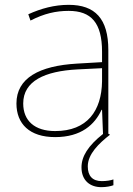

<svg xmlns="http://www.w3.org/2000/svg" viewBox="-20 -623 551 794"><path d="M343 65C343 14 389 -30 435 -66L428 -70V-416C428 -546 373 -603 264 -603C205 -603 150 -588 97 -564L106 -538C163 -567 211 -578 264 -578C357 -578 402 -529 402 -409V-366L299 -360C142 -351 48 -300 48 -195C48 -111 102 -56 208 -56C316 -56 372 -108 400 -169H402L406 -69C344 -20 317 24 317 69C317 124 353 151 399 151C420 151 438 147 449 143V119C438 123 420 126 401 126C362 126 343 104 343 65ZM301 -336 402 -341V-286C400 -165 341 -81 208 -81C123 -81 76 -124 76 -195C76 -288 165 -329 301 -336Z"/></svg>

Font: Noto Sans Malayalam UI Thin
Style: Regular
Weight: 100
Designer: Jelle Bosma - Monotype Design Team
Foundry: Monotype Imaging Inc.
Version: Version 2.104